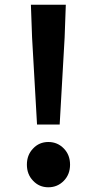

<svg xmlns="http://www.w3.org/2000/svg" viewBox="-20 -780 410 814"><path d="M116 -621 111 -760H259L254 -621L233 -252H137ZM120 -14Q94 -41 94 -82Q94 -123 120 -150Q146 -178 185 -178Q224 -178 251 -150Q277 -123 277 -82Q277 -41 251 -14Q224 14 185 14Q146 14 120 -14Z"/></svg>

Font: `nÑOS-|
Style: Bold
Weight: 700
Designer: Ryoko NISHIZUKA ¬âXZm¬º[P (kana & ideographs); Paul D. Hunt (Latin, Greek & Cyrillic); Wenlong ZHANG _ e¬á¬ü¬ô (bopomof
Foundry: Adobe Systems Incorporated
Version: Version 1.00 June 24, 2014, initial release